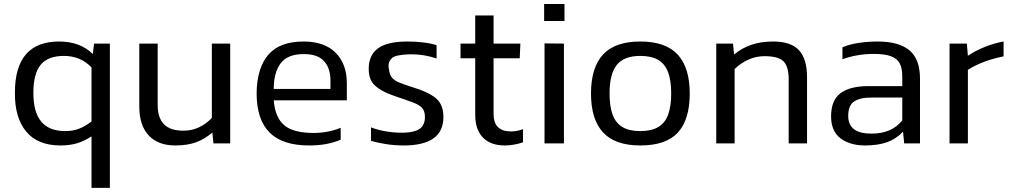

<svg xmlns="http://www.w3.org/2000/svg" viewBox="-20 -696 4919 932"><path d="M424.2 216V-34Q390.6 -11.9 355 -0.9Q319.4 10.1 273.9 10.1Q162.7 10.1 106.8 -57.7Q51 -125.5 52.4 -246.3Q52.4 -494.5 267 -494.5Q368.6 -494.5 430.6 -433.8L436.6 -484.4H513.3V216ZM424.2 -106.2V-369Q370.4 -424.6 290.4 -424.6Q212.8 -424.6 177.4 -381.4Q142 -338.2 142 -245.4Q142 -150.7 180.6 -105.2Q219.2 -59.7 296.4 -59.7Q335.9 -59.7 365.6 -71.9Q395.2 -84.1 424.2 -106.2Z M1011 -52.8 1016.1 0H1097.4V-484.4H1008.3V-123.6Q981.6 -95.1 946.7 -78.4Q911.8 -61.6 870.4 -61.6Q806.5 -61.6 776 -92.8Q745.4 -124.1 745.4 -185.7V-484.4H656.2V-177.8Q656.2 -87.8 701.7 -38.8Q747.2 10.1 830.9 10.1Q889.7 10.1 932 -5.5Q974.3 -21.1 1011 -52.8Z M1633.7 -17.9V-75.8Q1604.8 -63.4 1570.5 -57Q1536.3 -50.6 1502.3 -50.6Q1404 -50.6 1359.6 -88.2Q1315.3 -125.9 1308.8 -209.1H1663.6V-292.3Q1663.6 -385.6 1609.1 -440Q1554.7 -494.5 1454 -494.5Q1337.8 -494.5 1282.6 -430.6Q1227.5 -366.7 1225.6 -244.5Q1225.6 -115.8 1288.4 -52.8Q1351.1 10.1 1479.8 10.1Q1524.8 10.1 1562.7 3.2Q1600.6 -3.7 1633.7 -17.9ZM1456.3 -433.4Q1522.5 -433.4 1553.3 -399.1Q1584.1 -364.9 1584.1 -304.2V-264.2H1308.8Q1308.8 -345.1 1343.1 -389.7Q1377.3 -434.3 1456.3 -433.4Z M2132.4 -128.2Q2132.4 -190.3 2094 -220.8Q2055.6 -251.4 1978.4 -273.9Q1934.7 -288.1 1914.5 -296.9Q1894.3 -305.6 1882.6 -319.4Q1870.9 -333.2 1868.6 -357.1Q1860.3 -392.5 1880.5 -411.8Q1889.7 -422.3 1912.9 -426.9Q1936.1 -431.5 1970.1 -432.4Q1974.7 -432.4 1978.9 -432.4Q2008.7 -432.4 2039.5 -427.2Q2070.3 -421.9 2099.3 -412.2V-476.6Q2073.5 -485.3 2035.4 -489.9Q1997.2 -494.5 1958.6 -494.5Q1860.3 -494.5 1815 -461.4Q1769.8 -428.3 1769.8 -362.1Q1769.8 -307.4 1800.8 -279.9Q1831.8 -252.3 1884.7 -233.9Q1899.4 -228.9 1909 -225.2Q1916.4 -222.4 1928.3 -218.8Q1966 -205.9 1986.2 -198.1Q2016.1 -186.6 2029.4 -171.4Q2042.7 -156.2 2042.7 -128.2Q2042.7 -90.1 2018.8 -71.9Q1994.9 -53.8 1941.6 -51.9Q1933.4 -51.9 1925.1 -51.9Q1890.6 -51.9 1852 -58.6Q1813.4 -65.3 1780.8 -77.7V-12.9Q1810.7 -3.2 1852.7 3.4Q1894.8 10.1 1940.7 10.1Q2034 10.1 2083.2 -23.7Q2132.4 -57.4 2132.4 -128.2Z M2518.8 -5.1V-68.9Q2487.1 -57.9 2461.4 -57.9Q2375.9 -57.9 2375.9 -142V-413.1H2502.8L2506 -484.4H2375.9V-620.9H2286.8V-484.4H2215.5V-413.1H2286.8V-138.3Q2286.8 -66.6 2324.2 -28.3Q2361.7 10.1 2430.1 10.1Q2472.9 10.1 2518.8 -5.1Z M2720.1 -594.2V-676.5H2621.3V-594.2ZM2717.4 0V-484.4L2623.2 -485.3V0Z M3328.1 -242.2Q3328.1 -368.1 3269.5 -431.3Q3210.9 -494.5 3088.2 -494.5Q2965.5 -494.5 2907.2 -431.3Q2848.8 -368.1 2848.8 -242.2Q2848.8 -116.7 2907.2 -53.3Q2965.5 10.1 3088.2 10.1Q3212.8 10.1 3270.5 -52.6Q3328.1 -115.3 3328.1 -242.2ZM2938.9 -242.2Q2938.9 -336.9 2973.8 -380.7Q3008.7 -424.6 3088.2 -424.6Q3142.5 -424.6 3175.6 -404.9Q3208.6 -385.1 3223.3 -344.7Q3238.1 -304.2 3238.1 -242.2Q3238.1 -180.6 3223.3 -139.9Q3208.6 -99.3 3175.6 -79.5Q3142.5 -59.7 3088.2 -59.7Q3034 -59.7 3001.1 -79.5Q2968.3 -99.3 2953.6 -139.9Q2938.9 -180.6 2938.9 -242.2Z M3546 0V-360.8Q3574.9 -389.2 3611.9 -406.2Q3648.9 -423.3 3690.7 -423.3Q3758.7 -423.3 3783.5 -398Q3808.4 -372.7 3808.4 -311.1V0H3897.5V-320.3Q3897.5 -410.4 3858.2 -452.4Q3818.9 -494.5 3733.5 -494.5Q3673.3 -494.5 3626.8 -478.4Q3580.4 -462.3 3543.2 -431.5L3538.1 -484.4H3456.8V0Z M4363.5 -57 4369 0H4445.8V-315.3Q4445.8 -408.5 4394.8 -451.5Q4343.8 -494.5 4240.8 -494.5Q4192.1 -494.5 4147.3 -487.6Q4102.5 -480.7 4069.4 -466.5V-408.5Q4142 -434.3 4220.6 -434.3Q4274.8 -434.3 4304.9 -423Q4335 -411.8 4347.4 -388.3Q4359.8 -364.9 4359.8 -323.5V-278H4194.4Q4107.5 -278 4060.9 -244.3Q4014.2 -210.5 4014.2 -131Q4014.2 -59.3 4060 -24.6Q4105.7 10.1 4179.2 10.1Q4242.2 10.1 4287 -6.2Q4331.8 -22.5 4363.5 -57ZM4097.4 -133.3Q4097.4 -185.2 4127.3 -204.3Q4157.2 -223.3 4213.7 -222.4H4359.8V-111.7Q4308.8 -47.3 4210 -47.3Q4097.4 -47.3 4097.4 -133.3Z M4678.3 0V-357.1Q4749.5 -402.1 4851.6 -422.3V-494.5Q4806.5 -486.7 4760.1 -468.1Q4713.7 -449.4 4678.3 -425.1L4673.3 -484.4H4589.2V0Z"/></svg>

Font: Arad
Style: Regular
Weight: 400
Designer: Mohammad Darvishi
Version: Version 1.010;September 21, 2024;FontCreator 15.0.0.2992 64-